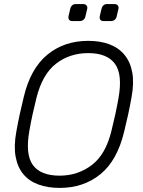

<svg xmlns="http://www.w3.org/2000/svg" viewBox="-20 -910 702 940"><path d="M272 10Q214 10 168.5 -6.5Q123 -23 94.5 -57Q66 -91 56.5 -143Q47 -195 60 -266Q68 -311 76.5 -350Q85 -389 96 -434Q129 -574 211.5 -642Q294 -710 412 -710Q471 -710 516 -693Q561 -676 589.5 -641.5Q618 -607 627.5 -555.5Q637 -504 624 -434Q616 -389 607.5 -350Q599 -311 588 -266Q554 -124 471.5 -57Q389 10 272 10ZM272 -50Q361 -50 429.5 -102Q498 -154 526 -271Q537 -316 544.5 -350Q552 -384 560 -429Q581 -546 542.5 -598Q504 -650 412 -650Q321 -650 254 -598Q187 -546 158 -429Q147 -384 139.5 -350Q132 -316 124 -271Q103 -154 141 -102Q179 -50 272 -50ZM486 -807Q476 -807 471.5 -813Q467 -819 468 -829L477 -867Q479 -877 486 -883.5Q493 -890 503 -890H541Q551 -890 556.5 -883.5Q562 -877 560 -867L551 -829Q549 -819 541.5 -813Q534 -807 524 -807ZM333 -807Q323 -807 318.5 -813Q314 -819 315 -829L324 -867Q326 -877 333 -883.5Q340 -890 350 -890H388Q398 -890 403.5 -883.5Q409 -877 407 -867L398 -829Q396 -819 388.5 -813Q381 -807 371 -807Z"/></svg>

Font: Rubik Light Light
Style: Italic
Weight: 300
Italic angle: -12°
Version: Version 2.104